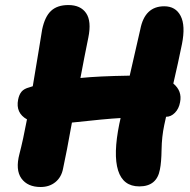

<svg xmlns="http://www.w3.org/2000/svg" viewBox="-20 -750 755 761"><path d="M141.1 -8.8Q89.4 -8.8 64.9 -42.7Q40.5 -76.7 57.1 -140.1Q71.3 -193.8 86.9 -276.9Q41.5 -302.2 51.8 -355Q55.7 -375 65.4 -386.7Q75.2 -398.4 96.2 -403.8Q98.6 -404.3 103 -406Q107.4 -407.7 109.9 -408.2Q120.6 -469.2 133.3 -548.8Q146 -628.4 147 -632.8Q157.7 -684.1 182.4 -707Q207 -730 251 -730Q299.3 -730 321.3 -698Q343.3 -666 330.1 -601.1Q314 -522.5 298.8 -440.9Q369.1 -448.2 494.1 -450.2Q534.2 -623 536.1 -633.8Q553.7 -725.1 630.9 -725.1Q676.3 -725.1 696 -686.8Q715.8 -648.4 701.2 -575.2Q686 -500.5 667 -418.9Q702.6 -389.2 693.8 -345.2Q689 -318.8 673.3 -303Q657.7 -287.1 638.2 -287.1Q635.3 -275.9 630.9 -253.9Q621.1 -207.5 620.4 -156.7Q619.6 -106 613.8 -78.1Q601.6 -11.2 532.2 -11.2Q467.8 -11.2 448 -74.7Q428.2 -138.2 453.1 -259.8Q454.1 -263.2 455.6 -270.8Q457 -278.3 458 -282.2Q397.5 -278.8 265.1 -264.2Q244.1 -146.5 230 -82Q223.6 -47.9 199.7 -28.3Q175.8 -8.8 141.1 -8.8Z"/></svg>

Font: Shantell Sans Bouncy
Style: Italic
Weight: 800
Italic angle: -11.31°
Designer: Stephen Nixon, Anya Danilova, Shantell Martin
Foundry: Arrow Type
Version: Version 1.006;[9816181b4]